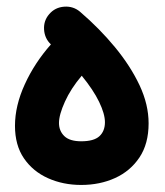

<svg xmlns="http://www.w3.org/2000/svg" viewBox="-20 -491 489 569"><path d="M24.4 -118.2Q24.4 -177.7 53.5 -241.2Q82.5 -304.7 130.9 -359.4Q112.3 -377 110.6 -403.3Q108.9 -429.7 126 -449.2Q143.1 -469.2 170.2 -471.2Q197.3 -473.1 217.3 -456.1Q274.9 -406.7 320.8 -351.1Q366.7 -295.4 393.6 -238.3Q420.4 -181.2 420.4 -125.5Q420.4 -64.9 393.3 -24.4Q366.2 16.1 321 36.6Q275.9 57.1 220.7 57.1Q167 57.1 122.3 37.1Q77.6 17.1 51 -21.7Q24.4 -60.5 24.4 -118.2ZM154.8 -126.5Q154.8 -103 170.7 -87.6Q186.5 -72.3 220.7 -72.3Q258.3 -72.3 274.7 -87.4Q291 -102.5 291 -128.9Q291 -153.3 273.7 -189.2Q256.3 -225.1 222.2 -266.6Q189.9 -228.5 172.4 -189.7Q154.8 -150.9 154.8 -126.5Z"/></svg>

Font: Mikhak-FD Bold
Style: Regular
Weight: 700
Designer: Amin Abedi
Version: Version 3.3